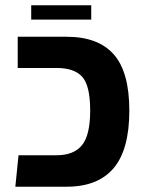

<svg xmlns="http://www.w3.org/2000/svg" viewBox="-20 -706 552 726"><path d="M98 -632V-686H325V-632ZM38 0 50 -119H194Q259 -119 290 -157Q321 -195 321 -288Q321 -382 291 -415.5Q261 -449 194 -449H47V-567H232Q351 -567 410 -500.5Q469 -434 469 -288Q469 -140 409.5 -70Q350 0 232 0Z"/></svg>

Font: FiraGO SemiBold
Style: Regular
Weight: 600
Designer: bBox Type
Foundry: bBox Type GmbH
Version: Version 1.001;PS 001.001;hotconv 1.0.88;makeotf.lib2.5.64775